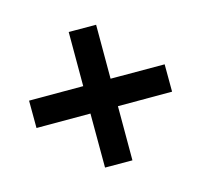

<svg xmlns="http://www.w3.org/2000/svg" viewBox="-95 -705 680 649"><g transform="rotate(30 245.0 -380.5)"><path d="M111.5 -178.5 43.5 -246 177.5 -380 43.5 -514 111.5 -581.5 245 -448 379 -581.5 447 -514 313 -380 447 -246 379 -178.5 245 -312Z"/></g></svg>

Font: Encode Sans Cnd SmBold
Style: Regular
Weight: 600
Width: 3
Designer: Multiple Designers
Foundry: Impallari Type
Version: Version 3.002; ttfautohint (v1.8.3) -l 8 -r 50 -G 200 -x 14 